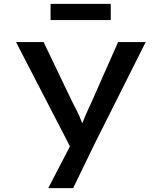

<svg xmlns="http://www.w3.org/2000/svg" viewBox="-20 -745 838 995"><path d="M230 230 364 -28 362 51 63 -527H206L356 -214Q377 -176 392.5 -140.5Q408 -105 416 -75L392 -71Q403 -99 418.5 -136Q434 -173 454 -215L592 -527H735L469 3L359 230ZM242 -641V-725H554V-641Z"/></svg>

Font: Lexend Giga Medium
Style: Regular
Weight: 500
Designer: Bonnie Shaver-Troup, Thomas Jockin
Foundry: Lexend
Version: Version 1.007